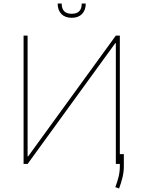

<svg xmlns="http://www.w3.org/2000/svg" viewBox="-20 -929 813 1088"><path d="M113.6 -727.3V0H136.4L633.5 -684.7H636.4V0H659.1V-727.3H636.4L139.2 -42.6H136.4V-727.3ZM443.2 -909.1H465.9Q465.9 -871.4 444.8 -849.8Q423.7 -828.1 386.4 -828.1Q349.1 -828.1 327.9 -849.8Q306.8 -871.4 306.8 -909.1H329.5Q329.5 -850.9 386.4 -850.9Q443.2 -850.9 443.2 -909.1ZM681.8 -55.4V12.8Q681.8 45.1 674.2 76.3Q666.5 107.6 654.8 139.2L633.5 131.4Q645.2 100.9 652.2 71.9Q659.1 43 659.1 12.8V-55.4Z"/></svg>

Font: Inter Thin BETA
Style: Regular
Weight: 100
Designer: Rasmus Andersson
Foundry: rsms
Version: Version 3.011;git-f93a4a705